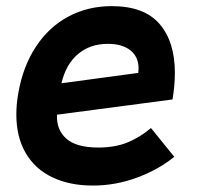

<svg xmlns="http://www.w3.org/2000/svg" viewBox="-20 -578 640 611"><path d="M32 -214Q32 -247.5 38.5 -283Q53.5 -368 94.8 -430.2Q136 -492.5 198 -525.5Q260 -558.5 335.5 -558.5Q438.5 -558.5 487.5 -502Q536.5 -445.5 536.5 -346Q536.5 -306 529 -261.5L161.5 -213Q159 -165.5 190.8 -137Q222.5 -108.5 293 -108.5Q345 -108.5 384.5 -124.2Q424 -140 460.5 -170.5L534.5 -79Q485 -38.5 416.5 -13Q348 12.5 275.5 12.5Q201.5 12.5 146.5 -13.8Q91.5 -40 61.8 -91Q32 -142 32 -214ZM421 -360Q421 -397 395 -417.8Q369 -438.5 323 -438.5Q267 -438.5 228.5 -406.2Q190 -374 175.5 -313L420 -346Q421 -356 421 -360Z"/></svg>

Font: JuliaMono ExtraBold
Style: Italic
Weight: 800
Italic angle: -9°
Monospace: yes
Designer: cormullion
Foundry: corm
Version: Version 0.057; ttfautohint (v1.8.4)